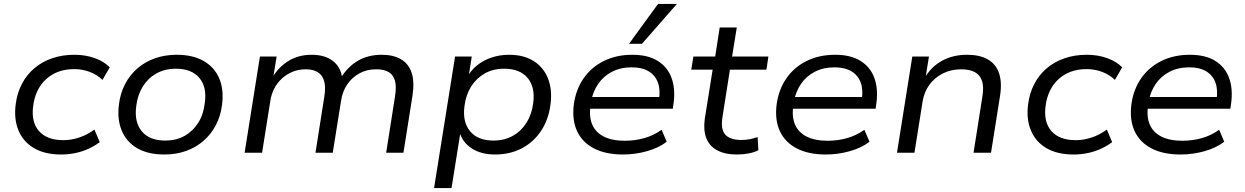

<svg xmlns="http://www.w3.org/2000/svg" viewBox="-20 -778 6343 978"><path d="M292 9Q209 9 154 -23Q99 -55 74.5 -113Q50 -171 60 -247Q67 -303 91 -349.5Q115 -396 154 -429.5Q193 -463 245 -481Q297 -499 359 -499Q415 -499 462.5 -482Q510 -465 539 -435L502 -371Q474 -398 436.5 -412Q399 -426 358 -426Q313 -426 277 -412.5Q241 -399 214 -374Q187 -349 170.5 -314.5Q154 -280 149 -238Q138 -157 178.5 -110.5Q219 -64 303 -64Q344 -64 385 -78Q426 -92 461 -118L488 -54Q463 -35 431.5 -20.5Q400 -6 364.5 1.5Q329 9 292 9Z M817 9Q734 9 679 -23Q624 -55 600 -113Q576 -171 586 -247Q593 -304 617.5 -350.5Q642 -397 681 -430.5Q720 -464 770.5 -481.5Q821 -499 880 -499Q963 -499 1018 -467Q1073 -435 1097 -378Q1121 -321 1111 -244Q1104 -187 1079.5 -140.5Q1055 -94 1016.5 -60.5Q978 -27 927.5 -9Q877 9 817 9ZM821 -62Q878 -62 920.5 -86Q963 -110 990 -153Q1017 -196 1023 -253Q1035 -334 995.5 -381Q956 -428 876 -428Q820 -428 777 -404Q734 -380 707.5 -337.5Q681 -295 674 -238Q663 -157 702 -109.5Q741 -62 821 -62Z M1226 0 1304 -490H1389L1371 -379H1365Q1397 -435 1448.5 -467Q1500 -499 1567 -499Q1634 -499 1675 -468Q1716 -437 1723 -380H1716Q1748 -435 1800.5 -467Q1853 -499 1925 -499Q1983 -499 2022 -476.5Q2061 -454 2076.5 -408Q2092 -362 2081 -290L2035 0H1947L1992 -286Q2000 -336 1992 -366Q1984 -396 1960.5 -410.5Q1937 -425 1896 -425Q1848 -425 1810 -404Q1772 -383 1748 -347Q1724 -311 1717 -263L1675 0H1587L1632 -286Q1640 -335 1631 -365.5Q1622 -396 1598.5 -410.5Q1575 -425 1537 -425Q1501 -425 1470.5 -412.5Q1440 -400 1416 -378Q1392 -356 1377 -327Q1362 -298 1357 -264L1315 0Z M2191 180 2298 -490H2383L2366 -381H2358Q2378 -420 2411 -446Q2444 -472 2485.5 -485.5Q2527 -499 2573 -499Q2648 -499 2698.5 -467Q2749 -435 2771.5 -378Q2794 -321 2784 -245Q2774 -169 2736.5 -112Q2699 -55 2639 -23Q2579 9 2501 9Q2431 9 2383 -22Q2335 -53 2320 -108H2326L2280 180ZM2493 -62Q2549 -62 2592 -86Q2635 -110 2662 -153Q2689 -196 2696 -253Q2707 -334 2667.5 -381Q2628 -428 2548 -428Q2492 -428 2449.5 -404Q2407 -380 2380 -337.5Q2353 -295 2346 -238Q2335 -157 2374.5 -109.5Q2414 -62 2493 -62Z M3154 9Q3065 9 3005.5 -22Q2946 -53 2919.5 -110Q2893 -167 2903 -246Q2913 -321 2952 -378Q2991 -435 3055 -467Q3119 -499 3201 -499Q3280 -499 3330 -468Q3380 -437 3400.5 -381.5Q3421 -326 3411 -251L3407 -224H2966L2975 -284H3359L3336 -266Q3345 -319 3331.5 -356.5Q3318 -394 3284.5 -414.5Q3251 -435 3198 -435Q3141 -435 3097.5 -412.5Q3054 -390 3027 -350.5Q3000 -311 2991 -261L2989 -247Q2979 -188 2995.5 -146.5Q3012 -105 3054.5 -83Q3097 -61 3162 -61Q3214 -61 3262 -74.5Q3310 -88 3350 -117L3376 -56Q3336 -25 3276 -8Q3216 9 3154 9ZM3184 -555 3332 -758H3428L3250 -555Z M3734 9Q3673 9 3633 -12.5Q3593 -34 3577.5 -75Q3562 -116 3570 -173L3610 -423H3501L3512 -490H3623L3646 -638H3733L3709 -490H3894L3884 -423H3698L3660 -181Q3650 -118 3675 -91.5Q3700 -65 3757 -65Q3779 -65 3799.5 -69Q3820 -73 3839 -80L3843 -13Q3823 -2 3793.5 3.5Q3764 9 3734 9Z M4187 9Q4098 9 4038.5 -22Q3979 -53 3952.5 -110Q3926 -167 3936 -246Q3946 -321 3985 -378Q4024 -435 4088 -467Q4152 -499 4234 -499Q4313 -499 4363 -468Q4413 -437 4433.5 -381.5Q4454 -326 4444 -251L4440 -224H3999L4008 -284H4392L4369 -266Q4378 -319 4364.5 -356.5Q4351 -394 4317.5 -414.5Q4284 -435 4231 -435Q4174 -435 4130.5 -412.5Q4087 -390 4060 -350.5Q4033 -311 4024 -261L4022 -247Q4012 -188 4028.5 -146.5Q4045 -105 4087.5 -83Q4130 -61 4195 -61Q4247 -61 4295 -74.5Q4343 -88 4383 -117L4409 -56Q4369 -25 4309 -8Q4249 9 4187 9Z M4549 0 4627 -490H4712L4694 -380H4689Q4723 -438 4778.5 -468.5Q4834 -499 4906 -499Q4969 -499 5010 -476.5Q5051 -454 5068 -407.5Q5085 -361 5074 -290L5028 0H4939L4984 -286Q4992 -334 4982.5 -364.5Q4973 -395 4946.5 -410Q4920 -425 4876 -425Q4824 -425 4782 -403.5Q4740 -382 4714 -346Q4688 -310 4680 -264L4638 0Z M5449 9Q5366 9 5311 -23Q5256 -55 5231.5 -113Q5207 -171 5217 -247Q5224 -303 5248 -349.5Q5272 -396 5311 -429.5Q5350 -463 5402 -481Q5454 -499 5516 -499Q5572 -499 5619.5 -482Q5667 -465 5696 -435L5659 -371Q5631 -398 5593.5 -412Q5556 -426 5515 -426Q5470 -426 5434 -412.5Q5398 -399 5371 -374Q5344 -349 5327.5 -314.5Q5311 -280 5306 -238Q5295 -157 5335.5 -110.5Q5376 -64 5460 -64Q5501 -64 5542 -78Q5583 -92 5618 -118L5645 -54Q5620 -35 5588.5 -20.5Q5557 -6 5521.5 1.5Q5486 9 5449 9Z M5994 9Q5905 9 5845.5 -22Q5786 -53 5759.5 -110Q5733 -167 5743 -246Q5753 -321 5792 -378Q5831 -435 5895 -467Q5959 -499 6041 -499Q6120 -499 6170 -468Q6220 -437 6240.5 -381.5Q6261 -326 6251 -251L6247 -224H5806L5815 -284H6199L6176 -266Q6185 -319 6171.5 -356.5Q6158 -394 6124.5 -414.5Q6091 -435 6038 -435Q5981 -435 5937.5 -412.5Q5894 -390 5867 -350.5Q5840 -311 5831 -261L5829 -247Q5819 -188 5835.5 -146.5Q5852 -105 5894.5 -83Q5937 -61 6002 -61Q6054 -61 6102 -74.5Q6150 -88 6190 -117L6216 -56Q6176 -25 6116 -8Q6056 9 5994 9Z"/></svg>

Font: Nunito Sans 10pt SemiExpanded
Style: Italic
Weight: 400
Width: 6
Italic angle: -9°
Designer: Vernon Adams
Foundry: Vernon Adams
Version: Version 3.101;gftools[0.9.27]